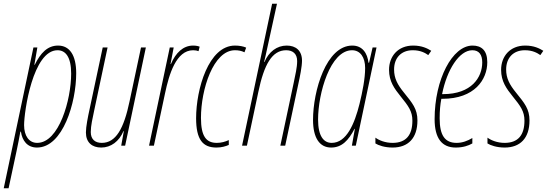

<svg xmlns="http://www.w3.org/2000/svg" viewBox="-61 -780 2929 1028"><path d="M-41 228H-15L27 32C35 -4 42 -43 48 -75H51C58 -27 85 10 137 10C276 10 347 -232 347 -388C347 -484 312 -536 250 -536C193 -536 156 -496 125 -433H123L139 -526H118ZM138 -15C94 -15 68 -53 68 -110C68 -182 115 -511 247 -511C290 -511 320 -475 320 -386C320 -246 255 -15 138 -15Z M481 10C533 10 577 -23 600 -78H602L588 0H609L720 -526H694L633 -239C602 -90 559 -15 484 -15C448 -15 425 -34 425 -73C425 -107 435 -148 443 -187L515 -526H489L419 -197C410 -156 399 -102 399 -71C399 -17 432 10 481 10Z M737 0H763L823 -282C844 -381 882 -511 973 -511C985 -511 995 -509 1002 -506L1008 -530C1001 -533 989 -536 973 -536C920 -536 880 -498 854 -437H852L869 -526H848Z M1098 10C1126 10 1148 3 1164 -4V-30C1145 -21 1123 -15 1100 -15C1043 -15 1015 -50 1015 -149C1015 -301 1081 -511 1197 -511C1215 -511 1232 -508 1248 -500L1257 -525C1242 -532 1220 -536 1197 -536C1056 -536 989 -303 989 -147C989 -32 1025 10 1098 10Z M1235 0H1261L1322 -287C1353 -436 1396 -511 1471 -511C1507 -511 1530 -492 1530 -453C1530 -419 1520 -378 1512 -339L1440 0H1466L1536 -329C1545 -370 1556 -424 1556 -455C1556 -509 1523 -536 1474 -536C1422 -536 1378 -503 1355 -448H1353C1359 -473 1365 -498 1370 -523L1422 -760H1396Z M1712 10C1769 10 1805 -28 1837 -90H1839L1823 0H1844L1955 -526H1934L1915 -444H1912C1906 -495 1880 -536 1825 -536C1686 -536 1615 -294 1615 -138C1615 -42 1650 10 1712 10ZM1715 -15C1672 -15 1642 -51 1642 -140C1642 -280 1707 -511 1824 -511C1868 -511 1894 -473 1894 -416C1894 -360 1880 -289 1864 -224C1837 -116 1794 -15 1715 -15Z M2041 10C2124 10 2174 -40 2174 -135C2174 -197 2147 -228 2102 -284C2067 -327 2049 -361 2049 -408C2049 -470 2087 -511 2149 -511C2190 -511 2215 -497 2232 -485L2248 -508C2227 -521 2198 -536 2151 -536C2070 -536 2022 -479 2022 -406C2022 -344 2051 -305 2084 -264C2126 -212 2147 -184 2147 -134C2147 -58 2114 -15 2041 -15C2001 -15 1968 -29 1949 -43V-12C1965 -2 1998 10 2041 10Z M2379 10C2418 10 2447 0 2468 -12V-41C2443 -26 2415 -15 2384 -15C2321 -15 2293 -55 2293 -147C2293 -186 2296 -220 2302 -251H2308C2480 -251 2548 -354 2548 -447C2548 -511 2516 -536 2469 -536C2361 -536 2266 -355 2266 -142C2266 -38 2306 10 2379 10ZM2311 -276H2306C2332 -407 2398 -511 2468 -511C2504 -511 2521 -487 2521 -446C2521 -366 2464 -276 2311 -276Z M2641 10C2724 10 2774 -40 2774 -135C2774 -197 2747 -228 2702 -284C2667 -327 2649 -361 2649 -408C2649 -470 2687 -511 2749 -511C2790 -511 2815 -497 2832 -485L2848 -508C2827 -521 2798 -536 2751 -536C2670 -536 2622 -479 2622 -406C2622 -344 2651 -305 2684 -264C2726 -212 2747 -184 2747 -134C2747 -58 2714 -15 2641 -15C2601 -15 2568 -29 2549 -43V-12C2565 -2 2598 10 2641 10Z"/></svg>

Font: Noto Sans ExtraCondensed Thin
Style: Italic
Weight: 100
Width: 2
Italic angle: -12°
Designer: Monotype Design Team
Foundry: Monotype Imaging Inc.
Version: Version 2.013